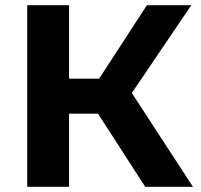

<svg xmlns="http://www.w3.org/2000/svg" viewBox="-20 -720 775 740"><path d="M539.7 0 322.2 -337.1 452.9 -415.7 723.6 0ZM85 0V-700H246.1V0ZM198.7 -282V-416.7H443.1V-282ZM468.1 -332.2 318.6 -350 546.2 -700H717.4Z"/></svg>

Font: Montserrat Alternates Thin
Style: Regular
Weight: 100
Designer: Julieta Ulanovsky
Foundry: Julieta Ulanovsky
Version: Version 9.000